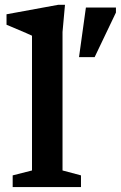

<svg xmlns="http://www.w3.org/2000/svg" viewBox="-20 -760 491 780"><path d="M234 -67.5 309 -47.5V0H31.5V-47.5L110 -67.5V-615Q103 -618.5 86 -625.8Q69 -633 47.5 -642.2Q26 -651.5 6.5 -659.5V-702L216.5 -740.5H244L234 -630ZM301 -528 329 -729.5H451V-709L364.5 -528Z"/></svg>

Font: Newsreader 7pt Medium
Style: Regular
Weight: 500
Designer: Hugues Gentile
Foundry: Production Type
Version: Version 1.003